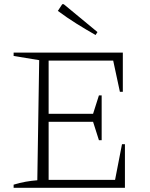

<svg xmlns="http://www.w3.org/2000/svg" viewBox="-20 -896 718 916"><path d="M562 -208H576V0H45V-15Q74 -24 102.5 -29Q131 -34 158 -36L167 -609L45 -629V-645H566V-458H552L520 -607H212V-353H424L452 -441H465V-227H452L424 -315H212V-38H529ZM436 -729Q390 -755 344.5 -783.5Q299 -812 256 -844L277 -876H284L445 -743Z"/></svg>

Font: Piazzolla ExtraLight
Style: Regular
Weight: 200
Designer: Juan Pablo del Peral
Foundry: Huerta Tipografica
Version: Version 1.330